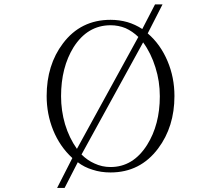

<svg xmlns="http://www.w3.org/2000/svg" viewBox="-20 -790 1040 898"><path d="M705.1 -769.5 645.5 -654.3Q612.3 -675.8 576.2 -686.5Q538.1 -697.3 497.1 -697.3Q357.4 -697.3 274.4 -586.9Q198.2 -486.3 198.2 -340.8Q198.2 -256.8 228.5 -181.6Q259.8 -104.5 318.4 -50.8L247.1 88.9H282.2L343.8 -31.2Q374 -7.8 413.1 3.9Q451.2 16.6 497.1 16.6Q635.7 16.6 719.7 -95.7Q795.9 -197.3 795.9 -340.8Q795.9 -427.7 763.7 -503.9Q730.5 -583 670.9 -633.8L740.2 -769.5ZM627 -617.2 339.8 -93.8Q303.7 -144.5 284.2 -209Q265.6 -272.5 265.6 -339.8Q265.6 -474.6 324.2 -569.3Q389.6 -671.9 497.1 -671.9Q534.2 -671.9 567.4 -658.2Q599.6 -643.6 627 -617.2ZM361.3 -67.4 649.4 -591.8Q686.5 -541 707 -474.6Q727.5 -410.2 727.5 -339.8Q727.5 -207 668 -112.3Q602.5 -8.8 497.1 -8.8Q457 -8.8 421.9 -25.4Q388.7 -40 361.3 -67.4Z"/></svg>

Font: BatangChe
Style: Regular
Weight: 400
Monospace: yes
Version: Version 2.21